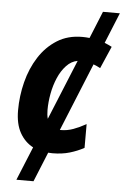

<svg xmlns="http://www.w3.org/2000/svg" viewBox="-57 -725 594 917"><g transform="rotate(5 240.0 -266.5)"><path d="M57 151 123 -10Q83 -31 59.5 -73Q36 -115 36 -180Q36 -249 53 -316Q70 -383 104.5 -437Q139 -491 190.5 -523.5Q242 -556 311 -556Q329 -556 346 -554L399 -684H480L420 -537Q438 -530 455 -521L409 -415Q401 -419 393 -423Q385 -427 376 -430L243 -104H248Q278 -104 307 -114.5Q336 -125 368 -143V-29Q337 -12 300 -1Q263 10 217 10Q207 10 197 9L139 151ZM176 -194Q176 -170 181 -152L299 -440Q269 -435 245.5 -410Q222 -385 206.5 -349Q191 -313 183.5 -272.5Q176 -232 176 -194Z"/></g></svg>

Font: Noto Sans SemiCondensed
Style: Bold Italic
Weight: 700
Width: 4
Italic angle: -12°
Designer: Monotype Design Team
Foundry: Monotype Imaging Inc.
Version: Version 2.013; ttfautohint (v1.8.4.7-5d5b)